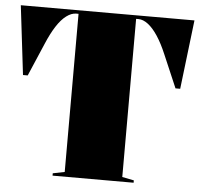

<svg xmlns="http://www.w3.org/2000/svg" viewBox="-51 -761 851 814"><g transform="rotate(5 374.5 -354.0)"><path d="M202 0V-10L252 -20V-693H242Q222 -693 200.5 -677Q179 -661 159 -630Q139 -599 120 -554L60 -414H40L5 -708H744L709 -414H689L629 -554Q610 -599 589.5 -630Q569 -661 548 -677Q527 -693 507 -693H497V-20L547 -10V0Z"/></g></svg>

Font: Kalnia Thin
Style: Regular
Weight: 100
Version: Version 1.105